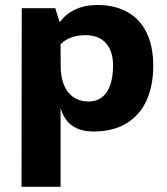

<svg xmlns="http://www.w3.org/2000/svg" viewBox="-20 -508 660 758"><path d="M585 -248.5Q585 -168.9 558.1 -110.6Q531.2 -52.2 478.3 -20.5Q425.3 11.2 349.1 11.2Q245.1 11.2 219.2 -82V229.5H64.9L65.9 -475.6H198.2L215.8 -419.9Q238.8 -452.6 277.1 -470.5Q315.4 -488.3 364.3 -488.3Q434.1 -488.3 483.6 -460.2Q533.2 -432.1 559.1 -378.2Q585 -324.2 585 -248.5ZM426.3 -249.5Q426.3 -306.6 397.9 -337.9Q369.6 -369.1 317.9 -369.1Q286.1 -369.1 260.7 -359.9Q235.4 -350.6 219.2 -333V-301.8L219.7 -248Q219.7 -181.2 248.8 -144.3Q277.8 -107.4 330.6 -107.4Q376.5 -107.4 401.4 -144.5Q426.3 -181.6 426.3 -249.5Z"/></svg>

Font: Selawik
Style: Bold
Weight: 700
Designer: Aaron Bell
Foundry: Microsoft Corporation
Version: Version 1.01